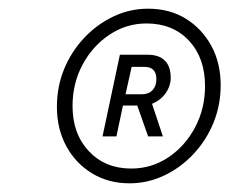

<svg xmlns="http://www.w3.org/2000/svg" viewBox="-20 -734 528 442"><path d="M278.3 -312Q229.5 -312 191.8 -335Q154 -358 132.5 -397.7Q111 -437.4 111 -488Q111 -534.4 127.5 -574.7Q144 -615 173.5 -646.5Q203 -678 241 -696Q279 -714 320.7 -714Q370.4 -714 407.7 -691Q445 -668 466.5 -628.5Q488 -589 488 -538Q488 -492 471.5 -451.5Q455 -411 425.5 -379.5Q396 -348 358 -330Q320 -312 278.3 -312ZM282 -346Q329 -346 367.6 -371.8Q406.1 -397.6 429.1 -440.8Q452 -484 452 -535.9Q452 -600.6 415.1 -640.3Q378.1 -680 317.1 -680Q270.8 -680 231.9 -654Q193 -628 170 -585Q147 -542 147 -490Q147 -426 184.5 -386Q222 -346 282 -346ZM216 -420 256 -608H320Q346 -608 359.5 -594.5Q373 -581 373 -555Q373 -536 361.3 -519.5Q349.5 -503 330 -495L355 -420H321L296 -491H263L248 -420ZM269 -517H306.4Q322.2 -517 331.1 -526.4Q340 -535.8 340 -551.8Q340 -580 312.9 -580H283Z"/></svg>

Font: Red Hat Text VF
Style: Italic
Weight: 300
Italic angle: -12°
Designer: Pentagram, MCKL
Foundry: Pentagram, MCKL
Version: Version 1.023